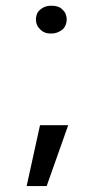

<svg xmlns="http://www.w3.org/2000/svg" viewBox="-20 -517 325 655"><path d="M116.5 -483.5Q131.6 -497.5 154.4 -497.5Q178.5 -497.5 189.9 -487.3Q201.3 -477.2 204.4 -468.4Q207.6 -459.5 207.6 -450.6Q207.6 -441.8 204.4 -432.9Q201.3 -424.1 194.9 -417.7Q177.2 -402.5 154.4 -402.5Q132.9 -402.5 120.9 -413.3Q108.9 -424.1 105.7 -432.9Q102.5 -441.8 102.5 -450.6Q102.5 -459.5 105.7 -468.4Q108.9 -477.2 116.5 -483.5ZM139.2 117.7H70.9L116.5 -89.9H212.7Z"/></svg>

Font: Mandali
Style: Regular
Weight: 400
Designer: Purushoth Kumar Guthula
Foundry: Silikandhra, Hyderabad
Version: Version 1.0.5; ttfautohint (v1.2.25-373a) -l 7 -r 28 -G 50 -